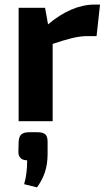

<svg xmlns="http://www.w3.org/2000/svg" viewBox="-20 -527 465 835"><path d="M415 -507H389C325 -507 255 -477 189 -421L176 -493H61V0H209V-336C275 -358 318 -370 360 -370H400ZM109 48C75 48 63 59 61 90L60 134C60 157 73 170 98 170C98 208 95 239 85 274L141 288C170 247 187 205 187 142V90C187 59 176 48 141 48Z"/></svg>

Font: SnT
Style: Bold
Weight: 700
Designer: Natanael Gama
Version: Version 1.001;PS 001.001;hotconv 1.0.70;makeotf.lib2.5.58329